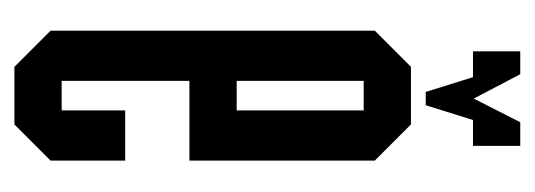

<svg xmlns="http://www.w3.org/2000/svg" viewBox="-252 -472 725 260"><g transform="rotate(90 110.0 -342.5)"><path d="M143 -621 123 -557H105L85 -621H50V-685H81L114 -622L146 -685H178V-621ZM71 0 22 -49V-488L71 -537H149L198 -488V-237H90V-64H130V-150H198V-49L149 0ZM130 -473H90V-301H130Z"/></g></svg>

Font: Commune Nuit Debout
Style: Regular
Weight: 400
Designer: Sébastien Marchal
Foundry: Sébastien Marchal
Version: Version 1.003;PS 1.3;hotconv 1.0.88;makeotf.lib2.5.647800